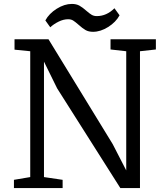

<svg xmlns="http://www.w3.org/2000/svg" viewBox="-20 -958 852 978"><path d="M51 0ZM774 -706 693 -697V0H593L271 -508L204 -644V-56L299 -42V0H51V-42L134 -56V-697L54 -705V-758H227L554 -224L623 -90V-697L543 -706V-758H774ZM346 -938Q369 -938 385 -929Q401 -920 420 -903Q436 -889 447 -882.5Q458 -876 473 -876Q523 -876 563 -916L589 -880Q570 -845 531 -820.5Q492 -796 454 -796Q431 -796 415.5 -805Q400 -814 380 -832Q363 -847 352.5 -853.5Q342 -860 327 -860Q303 -860 278 -847.5Q253 -835 236 -819L211 -854Q230 -889 269 -913.5Q308 -938 346 -938Z"/></svg>

Font: Martel DemiBold
Style: Regular
Weight: 600
Designer: Dan Reynolds
Foundry: Dan Reynolds
Version: Version 1.001; ttfautohint (v1.1) -l 5 -r 5 -G 72 -x 0 -D la